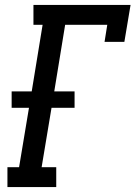

<svg xmlns="http://www.w3.org/2000/svg" viewBox="-20 -755 547 775"><path d="M10 0V-80H57L97 -320H27V-386H108L152 -655H115V-735H507L482 -586H402L413 -655H243L199 -386H281V-320H188L148 -80H207V0Z"/></svg>

Font: Iosevka Slab Medium
Style: Italic
Weight: 500
Italic angle: -9°
Monospace: yes
Designer: Belleve Invis
Foundry: Belleve Invis
Version: Version 11.1.0; ttfautohint (v1.8.3)